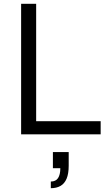

<svg xmlns="http://www.w3.org/2000/svg" viewBox="-20 -706 560 1009"><path d="M91 0V-686H170V-69H509V0ZM247 283V248Q273 248 285 230Q297 212 297 178H258V93H341V165Q341 207 330 233Q319 259 298 271Q277 283 247 283Z"/></svg>

Font: Archivo SemiBold Light
Style: Regular
Weight: 300
Version: Version 2.001